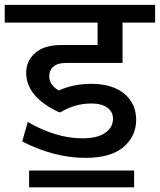

<svg xmlns="http://www.w3.org/2000/svg" viewBox="-35 -669 670 805"><path d="M527.3 46V116.3H87V46ZM323.6 -7.1Q192.6 -7.1 58.1 -75.8L81.4 -157.7Q200.2 -89 310.4 -89Q373.1 -89 406 -112Q438.8 -135 438.8 -171.4Q438.8 -200.2 414.8 -217.6Q390.8 -235.1 347.8 -235.1Q279.6 -235.1 219.4 -198.7H211.8Q74.8 -262.9 74.8 -364.5Q74.8 -413.5 112.5 -446.9Q150.2 -480.3 223 -480.3H374.1V-574.3H-15.2V-648.6H615.3V-574.3H478.8V-405H240.1Q206.3 -405 188.8 -389.5Q171.4 -374.1 171.4 -349.8Q171.4 -312.9 211.3 -289.7Q273.5 -317.5 347.8 -317.5Q436.3 -317.5 486.1 -276Q535.9 -234.6 535.9 -166.3Q535.9 -98.1 482.8 -52.6Q429.7 -7.1 323.6 -7.1Z"/></svg>

Font: Khula SemiBold
Style: Regular
Weight: 600
Designer: Erin McLaughlin, Steve Matteson
Version: Version 1.002;PS 1.0;hotconv 1.0.72;makeotf.lib2.5.5900; ttf